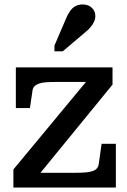

<svg xmlns="http://www.w3.org/2000/svg" viewBox="-20 -840 570 860"><path d="M149 -51 138 -66H312Q341 -66 361 -67.5Q381 -69 394.5 -73.5Q408 -78 415 -87Q422 -96 423 -110L435 -196H499V0H40V-81L375 -485L402 -473H236Q206 -473 186 -471.5Q166 -470 153 -465Q140 -460 133 -452Q126 -444 125 -430L114 -356H51V-538H484V-461ZM275 -755Q283 -775 293.5 -790Q304 -805 318 -812.5Q332 -820 350 -820Q376 -820 391.5 -805Q407 -790 407 -768Q407 -755 401 -742Q395 -729 384.5 -717Q374 -705 360 -694L261 -610H224V-636Z"/></svg>

Font: Roboto Serif Medium
Style: Regular
Weight: 500
Designer: Greg Gazdowicz
Foundry: Commercial Type
Version: Version 1.008